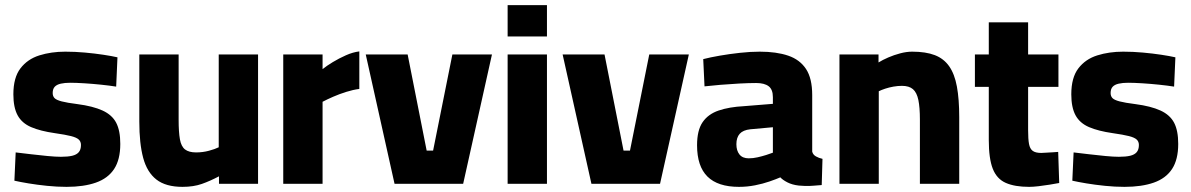

<svg xmlns="http://www.w3.org/2000/svg" viewBox="-20 -715 4634 747"><path d="M239 12Q202 12 163 8Q124 4 91 -1.5Q58 -7 36 -12L41 -122Q67 -119 100 -115Q133 -111 165 -108Q197 -105 217 -105Q244 -105 261 -109Q278 -113 286.5 -123Q295 -133 295 -151Q295 -164 286.5 -172Q278 -180 256.5 -185.5Q235 -191 193 -197Q137 -205 101 -220.5Q65 -236 48.5 -266.5Q32 -297 32 -348Q32 -413 59.5 -449Q87 -485 133 -499.5Q179 -514 234 -514Q272 -514 310.5 -510.5Q349 -507 382 -502Q415 -497 437 -492L432 -378Q407 -382 373.5 -385.5Q340 -389 307.5 -391Q275 -393 253 -393Q232 -393 216.5 -389.5Q201 -386 193 -377.5Q185 -369 185 -353Q185 -341 192 -333.5Q199 -326 220 -320.5Q241 -315 281 -310Q342 -302 379 -285Q416 -268 432 -237.5Q448 -207 448 -155Q448 -94 424 -57.5Q400 -21 353 -4.5Q306 12 239 12Z M690 12Q625 12 588.5 -16.5Q552 -45 537 -101Q522 -157 522 -242V-503H675V-249Q675 -201 680 -173Q685 -145 700 -133.5Q715 -122 743 -122Q769 -122 793 -128.5Q817 -135 831 -142V-503H984V0H832V-29Q798 -11 765.5 0.5Q733 12 690 12Z M1082 0V-503H1235V-446Q1251 -459 1275 -473.5Q1299 -488 1326 -500Q1353 -512 1378 -515V-369Q1354 -366 1327 -357.5Q1300 -349 1276 -338.5Q1252 -328 1235 -319V0Z M1515 0 1403 -503H1566L1640 -129H1665L1740 -503H1894L1782 0Z M1955 0V-503H2108V0ZM1955 -573V-695H2108V-573Z M2281 0 2169 -503H2332L2406 -129H2431L2506 -503H2660L2548 0Z M2855 12Q2773 12 2732.5 -28Q2692 -68 2692 -150Q2692 -208 2713.5 -239.5Q2735 -271 2776 -285Q2817 -299 2875 -302L2987 -311V-337Q2987 -367 2970.5 -379.5Q2954 -392 2922 -392Q2893 -392 2856 -390Q2819 -388 2783 -385Q2747 -382 2721 -379L2716 -485Q2743 -492 2780.5 -498.5Q2818 -505 2859 -509.5Q2900 -514 2936 -514Q3001 -514 3046.5 -498.5Q3092 -483 3116 -446.5Q3140 -410 3140 -345V-125Q3143 -113 3154.5 -106.5Q3166 -100 3180 -97L3177 5Q3162 6 3145 7.5Q3128 9 3113 8.5Q3098 8 3088 7Q3062 4 3043.5 -5.5Q3025 -15 3016 -25Q3000 -18 2974 -9Q2948 0 2917.5 6Q2887 12 2855 12ZM2893 -99Q2910 -99 2927.5 -103Q2945 -107 2961 -112Q2977 -117 2987 -121V-220L2899 -212Q2871 -209 2858 -194.5Q2845 -180 2845 -154Q2845 -129 2857 -114Q2869 -99 2893 -99Z M3246 0V-503H3398V-472Q3414 -482 3436 -491.5Q3458 -501 3482.5 -507.5Q3507 -514 3529 -514Q3582 -514 3617 -500.5Q3652 -487 3673 -457Q3694 -427 3703 -378Q3712 -329 3712 -259V0H3559V-250Q3559 -297 3553 -326Q3547 -355 3532 -368Q3517 -381 3489 -381Q3473 -381 3456 -378Q3439 -375 3424 -370Q3409 -365 3399 -360V0Z M3984 12Q3928 12 3893 -3.5Q3858 -19 3842.5 -58.5Q3827 -98 3827 -170V-377H3773V-503H3827V-628H3980V-503H4098V-377H3980V-208Q3980 -174 3983.5 -155Q3987 -136 3998 -128Q4009 -120 4031 -120Q4037 -120 4050 -121Q4063 -122 4076.5 -122.5Q4090 -123 4097 -124L4101 -3Q4085 0 4063.5 3.5Q4042 7 4020.5 9.5Q3999 12 3984 12Z M4355 12Q4318 12 4279 8Q4240 4 4207 -1.5Q4174 -7 4152 -12L4157 -122Q4183 -119 4216 -115Q4249 -111 4281 -108Q4313 -105 4333 -105Q4360 -105 4377 -109Q4394 -113 4402.5 -123Q4411 -133 4411 -151Q4411 -164 4402.5 -172Q4394 -180 4372.5 -185.5Q4351 -191 4309 -197Q4253 -205 4217 -220.5Q4181 -236 4164.5 -266.5Q4148 -297 4148 -348Q4148 -413 4175.5 -449Q4203 -485 4249 -499.5Q4295 -514 4350 -514Q4388 -514 4426.5 -510.5Q4465 -507 4498 -502Q4531 -497 4553 -492L4548 -378Q4523 -382 4489.5 -385.5Q4456 -389 4423.5 -391Q4391 -393 4369 -393Q4348 -393 4332.5 -389.5Q4317 -386 4309 -377.5Q4301 -369 4301 -353Q4301 -341 4308 -333.5Q4315 -326 4336 -320.5Q4357 -315 4397 -310Q4458 -302 4495 -285Q4532 -268 4548 -237.5Q4564 -207 4564 -155Q4564 -94 4540 -57.5Q4516 -21 4469 -4.5Q4422 12 4355 12Z"/></svg>

Font: Cairo Play ExtraBold
Style: Regular
Weight: 800
Version: Version 3.119